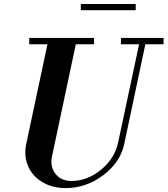

<svg xmlns="http://www.w3.org/2000/svg" viewBox="-20 -940 848 972"><path d="M313 12.2Q245.6 12.2 194.8 -17.8Q144 -47.9 122.1 -99.1Q100.1 -150.4 112.8 -210.9L220.2 -715.8H127.9V-748H456.1V-715.8H363.8L243.2 -147.9Q232.4 -97.2 260.3 -60.8Q288.1 -24.4 338.9 -23.9Q419.4 -22.5 490.2 -79.8Q561 -137.2 578.1 -219.2L684.1 -715.8H591.8L592.8 -748H808.1V-715.8H715.8L608.9 -210.9Q589.4 -118.7 502.7 -53.2Q416 12.2 313 12.2ZM389.2 -888.2V-919.9H667V-888.2Z"/></svg>

Font: Fin Serif Display
Style: Italic
Weight: 400
Italic angle: -12°
Designer: J. Blake Harris
Version: Version 1.006;FEAKit 1.0